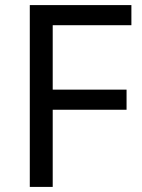

<svg xmlns="http://www.w3.org/2000/svg" viewBox="-20 -734 559 754"><path d="M187 0H97V-714H496V-635H187V-382H477V-303H187Z"/></svg>

Font: Noto Sans Tamil Supplement
Style: Regular
Weight: 400
Designer: Ek Type
Foundry: Ek Type
Version: Version 2.001; ttfautohint (v1.8.4.7-5d5b)